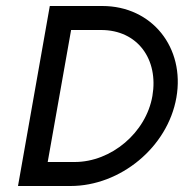

<svg xmlns="http://www.w3.org/2000/svg" viewBox="-20 -620 643 640"><path d="M317 -520C439 -520 509 -422 488 -300C467 -178 351 -80 229 -80H139L217 -520ZM215 0C381 0 539 -129 568 -295C597 -461 487 -600 321 -600H146L40 0Z"/></svg>

Font: Gauge
Style: Italic
Weight: 400
Italic angle: -80°
Designer: Daniel Pimley
Foundry: Daniel Pimley
Version: Version 1.000;PS 001.001;hotconv 1.0.56